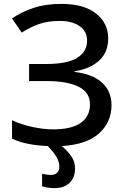

<svg xmlns="http://www.w3.org/2000/svg" viewBox="-20 -744 646 990"><path d="M286 115Q286 90 270.5 64Q255 38 226 9Q173 7 127 -2Q81 -11 42 -29V-124Q89 -102 146.5 -89.5Q204 -77 254 -77Q349 -77 396.5 -110.5Q444 -144 444 -206Q444 -268 385 -297Q326 -326 222 -326H130V-414H216Q328 -414 378.5 -446Q429 -478 429 -534Q429 -582 391 -609Q353 -636 289 -636Q225 -636 179.5 -619.5Q134 -603 92 -576L42 -649Q88 -681 151 -702.5Q214 -724 296 -724Q413 -724 475.5 -674Q538 -624 538 -547Q538 -474 490.5 -431Q443 -388 365 -377V-373Q458 -362 506.5 -317.5Q555 -273 555 -202Q555 -114 490.5 -56Q426 2 298 9Q324 30 345.5 58.5Q367 87 367 125Q367 171 339 198.5Q311 226 260 226Q243 226 227 223.5Q211 221 197 217V152Q205 154 218 156Q231 158 244 158Q262 158 274 147Q286 136 286 115Z"/></svg>

Font: Noto Sans Medium
Style: Regular
Weight: 500
Designer: Monotype Design Team
Foundry: Monotype Imaging Inc.
Version: Version 2.007